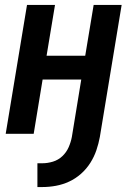

<svg xmlns="http://www.w3.org/2000/svg" viewBox="-20 -540 540 775"><path d="M131 215V119H151Q172 119 193.5 112.5Q215 106 231.5 90.5Q248 75 257 54.5Q266 34 270 13L308 -219H152L116 0H3L89 -520H202L168 -315H324L358 -520H471L383 13Q378 40 369 66.5Q360 93 344.5 117.5Q329 142 307 161.5Q285 181 259 193Q233 205 205.5 210Q178 215 151 215Z"/></svg>

Font: Iosevka
Style: Bold Italic
Weight: 700
Italic angle: -9°
Monospace: yes
Designer: Belleve Invis
Foundry: Belleve Invis
Version: Version 32.5.0; ttfautohint (v1.8.4)